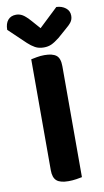

<svg xmlns="http://www.w3.org/2000/svg" viewBox="-110 -880 506 932"><g transform="rotate(-10 143.0 -414.5)"><path d="M74 -415H217V-1Q208 1 189 4Q170 7 150 7Q109 7 91.5 -8.5Q74 -24 74 -60ZM217 -240H74V-607Q83 -609 102 -612.5Q121 -616 140 -616Q180 -616 198.5 -601.5Q217 -587 217 -548ZM145 -748Q168 -769 191.5 -792Q215 -815 238 -836Q265 -835 283.5 -820.5Q302 -806 302 -782Q302 -764 292.5 -751Q283 -738 261 -720L222 -686Q199 -668 182.5 -660.5Q166 -653 145 -653Q120 -653 102 -663Q84 -673 67 -689L-16 -768Q-16 -799 -1.5 -816Q13 -833 39 -833Q56 -833 71 -824Q86 -815 109 -789Z"/></g></svg>

Font: BalooTamma2Bold
Style: Bold
Weight: 700
Designer: Divya Kowshik, Shuchita Grover and Ek Type
Foundry: Ek Type
Version: Version 1.700